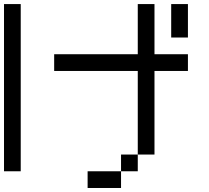

<svg xmlns="http://www.w3.org/2000/svg" viewBox="-20 -937 1040 957"><path d="M750 -916.7V-666.7H916.7V-583.3H750V-166.7H666.7V-583.3H250V-666.7H666.7V-916.7ZM0 -83.3V-916.7H83.3V-83.3ZM916.7 -916.7V-750H833.3V-916.7ZM666.7 -166.7V-83.3H583.3V-166.7ZM416.7 0V-83.3H583.3V0Z"/></svg>

Font: Galmuri11 Regular
Style: Regular
Weight: 400
Designer: Minseo Lee (Quiple)
Version: Version 2.356;hotconv 1.1.0;makeotfexe 2.6.0 DEVELOPMENT